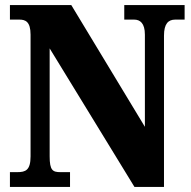

<svg xmlns="http://www.w3.org/2000/svg" viewBox="-20 -734 752 754"><path d="M19 0H255V-58H217C187 -58 175 -65 175 -120V-544L508 0H624V-594C624 -641 641 -657 668 -657H705V-714H468V-657H507C530 -657 549 -643 549 -598V-236L260 -714H19V-657H56C79 -657 100 -650 100 -598V-120C100 -65 80 -58 48 -58H19Z"/></svg>

Font: Noto Serif Georgian Condensed Black
Style: Regular
Weight: 900
Width: 3
Designer: Monotype Design Team, Akaki Razmadze
Foundry: Google LLC
Version: Version 2.003